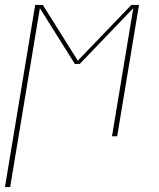

<svg xmlns="http://www.w3.org/2000/svg" viewBox="-20 -550 640 775"><path d="M0 205 122 -530H153L294 -305L510 -530H541L453 0H432L518 -517L302 -292H282L141 -517L21 205Z"/></svg>

Font: Iosevka Curly Slab ThExObl
Style: Regular
Weight: 100
Width: 7
Italic angle: -9°
Monospace: yes
Designer: Belleve Invis
Foundry: Belleve Invis
Version: Version 11.1.0; ttfautohint (v1.8.3)